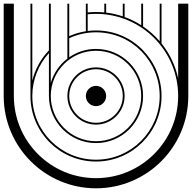

<svg xmlns="http://www.w3.org/2000/svg" viewBox="-20 -1020 1040 1040"><path d="M745 -500C745 -364.8 635.2 -255 500 -255C364.8 -255 255 -364.8 255 -500V-500.1C255 -635.3 364.8 -745 500 -745C635.2 -745 745 -635.2 745 -500ZM645 -500C645 -420 580 -355 500 -355C420 -355 355 -420 355 -500C355 -580 420 -645 500 -645C580 -645 645 -580 645 -500ZM655 -500C655 -585.6 585.6 -655 500 -655C414.4 -655 345 -585.6 345 -500C345 -414.4 414.4 -345 500 -345C585.6 -345 655 -414.4 655 -500ZM555 -500C555 -530.4 530.4 -555 500 -555C469.6 -555 445 -530.4 445 -500C445 -469.6 469.6 -445 500 -445C530.4 -445 555 -469.6 555 -500ZM845 -500C845 -309.6 690.4 -155 500 -155C309.6 -155 155 -309.6 155 -500C155 -588 188.7 -670.2 245 -732.3V-500C245 -359.2 359.2 -245 500 -245C640.8 -245 755 -359.2 755 -500C755 -640.8 640.8 -755 500 -755C446.1 -755 396.2 -738.3 355 -709.7V-813.1C399.1 -833.6 448.2 -845 500 -845C695.4 -845 845 -686.5 845 -500ZM1000 -1000H945V-595.3C930 -665.8 898.6 -730.2 855 -784.5V-1000H845V-796.6C818.7 -827.1 788.4 -854.1 755 -876.8V-1000H745V-883.4C716.9 -901.4 686.8 -916.4 655 -927.9V-1000H645V-931.4C616.2 -941.1 586.1 -948 555 -951.7V-1000H545V-952.8C530.2 -954.3 515.2 -955 500 -955C484.8 -955 469.6 -954.2 455 -952.6V-1000H445V-850.8C413.4 -845.8 383.2 -836.8 355 -824.1V-1000H345V-702.5C302.3 -669.7 270.3 -623.9 255 -570.9V-1000H245V-746.9C201.5 -701.8 170.1 -645.5 155 -583.5V-1000H145V-500C145 -304 304 -145 500 -145C696 -145 855 -304 855 -500C855 -691.9 701 -855 500 -855C484.8 -855 469.7 -854 455 -852.2V-942.6C469.5 -944.2 484.8 -945 500 -945C745.6 -945 945 -745.6 945 -500C945 -254.4 745.6 -55 500 -55C254.4 -55 55 -254.4 55 -500V-1000H0V-500C0 -224 224 0 500 0C776 0 1000 -224 1000 -500Z"/></svg>

Font: GlukFramesM7
Style: Medium
Weight: 500
Monospace: yes
Designer: gluk
Foundry: gluk
Version: Version 1.01